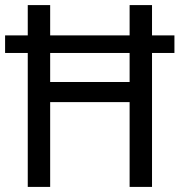

<svg xmlns="http://www.w3.org/2000/svg" viewBox="-21 -734 706 754"><path d="M88 0H176V-333H488V0H576V-526H664V-595H576V-714H488V-595H176V-714H88V-595H-1V-526H88ZM176 -412V-526H488V-412Z"/></svg>

Font: Noto Sans Myanmar UI SemiCondensed
Style: Regular
Weight: 400
Width: 4
Designer: Monotype Design Team
Foundry: Monotype Imaging Inc.
Version: Version 2.103